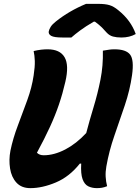

<svg xmlns="http://www.w3.org/2000/svg" viewBox="-20 -963 722 993"><path d="M137 10Q91 10 65 -18.5Q39 -47 32 -92Q25 -137 34 -184Q47 -247 72 -313Q97 -379 121 -445Q145 -511 154 -573Q161 -618 160 -647.5Q159 -677 154 -699Q175 -704 192.5 -706Q210 -708 226 -708Q290 -708 314 -667Q338 -626 318 -540Q304 -479 285 -423Q266 -367 238.5 -307Q211 -247 171 -173Q184 -160 206 -160Q260 -160 317.5 -190Q375 -220 426 -275Q443 -340 464 -409Q485 -478 499.5 -550.5Q514 -623 512 -701Q532 -704 544 -706Q556 -708 572 -708Q632 -708 653 -680.5Q674 -653 663 -575Q652 -497 625.5 -418.5Q599 -340 571.5 -261Q544 -182 530 -102Q525 -74 526.5 -48.5Q528 -23 534 0Q519 6 507 8Q495 10 481 10Q456 10 436.5 0.5Q417 -9 407 -36.5Q397 -64 400 -117H393Q339 -49 269 -19.5Q199 10 137 10ZM425 -943H489Q524 -943 546 -936.5Q568 -930 592 -910Q657 -858 682 -787Q650 -769 608 -769Q583 -769 564.5 -774Q546 -779 532 -794Q520 -808 507 -821Q494 -834 471 -851H465Q422 -826 394.5 -805.5Q367 -785 349 -769H304Q260 -769 245 -777.5Q230 -786 232 -800Q234 -811 242 -824Q250 -837 269 -852Q338 -907 425 -943Z"/></svg>

Font: Recursive Sn Csl St XBd
Style: Italic
Weight: 800
Italic angle: -15°
Version: Version 1.079;hotconv 1.0.112;makeotfexe 2.5.65598; ttfautoh